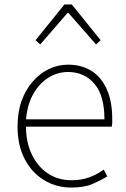

<svg xmlns="http://www.w3.org/2000/svg" viewBox="-20 -831 567 864"><path d="M300 13Q234 13 179 -20Q124 -53 91.5 -114.5Q59 -176 59 -262Q59 -327 77.5 -378Q96 -429 128.5 -465.5Q161 -502 201.5 -521Q242 -540 286 -540Q347 -540 391.5 -512Q436 -484 460.5 -429.5Q485 -375 485 -297Q485 -289 485 -280.5Q485 -272 483 -261H97Q97 -192 122.5 -137.5Q148 -83 194 -51.5Q240 -20 302 -20Q347 -20 382 -33Q417 -46 447 -68L463 -37Q433 -19 396 -3Q359 13 300 13ZM97 -294H450Q450 -401 405 -454Q360 -507 286 -507Q239 -507 198 -481.5Q157 -456 130 -408.5Q103 -361 97 -294ZM140 -650 270 -811H303L433 -650L412 -631L288 -773H284L161 -631Z"/></svg>

Font: Noto Sans SC Thin
Style: Regular
Weight: 100
Designer: Ryoko NISHIZUKA 西塚涼子 (kana, bopomofo & ideographs); Paul D. Hunt (Latin, Greek & Cyrillic); Sandoll Communications 산돌커뮤니
Foundry: Adobe
Version: Version 2.004-H2;hotconv 1.0.118;makeotfexe 2.5.65603